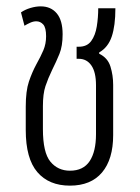

<svg xmlns="http://www.w3.org/2000/svg" viewBox="-20 -574 441 604"><path d="M200 10Q134 10 97.5 -32.5Q61 -75 61 -165V-238Q61 -288 71 -317.5Q81 -347 94 -371Q108 -396 116.5 -416Q125 -436 125 -460Q125 -487 116 -497Q107 -507 94 -507Q85 -507 75 -502.5Q65 -498 57 -493L46 -535Q59 -544 76 -549Q93 -554 108 -554Q140 -554 158.5 -532Q177 -510 177 -466Q177 -429 167 -404.5Q157 -380 144 -354Q131 -327 123 -303Q115 -279 115 -240V-168Q115 -94 138.5 -65.5Q162 -37 200 -37Q242 -37 262 -67Q282 -97 282 -152V-306Q282 -347 267.5 -368Q253 -389 228 -389H221V-427H228Q254 -427 267 -445Q280 -463 284.5 -491Q289 -519 289 -548H343Q343 -493 331.5 -459Q320 -425 292 -409V-405Q319 -392 327.5 -364.5Q336 -337 336 -307V-149Q336 -73 301 -31.5Q266 10 200 10Z"/></svg>

Font: Noto Sans Thai ExtCond Light
Style: Regular
Weight: 300
Width: 2
Designer: Monotype Design Team
Foundry: Monotype Imaging Inc.
Version: Version 2.002; ttfautohint (v1.8.4.7-5d5b)